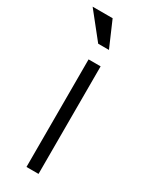

<svg xmlns="http://www.w3.org/2000/svg" viewBox="-186 -732 607 773"><g transform="rotate(30 117.0 -346.0)"><path d="M90 0V-500H146V0ZM92 -574 -2 -692H91L142 -574Z"/></g></svg>

Font: Inclusive Sans Light
Style: Regular
Weight: 300
Designer: Olivia King
Foundry: Olivia King
Version: Version 2.004